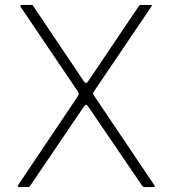

<svg xmlns="http://www.w3.org/2000/svg" viewBox="-20 -762 702 782"><path d="M607 -10Q612 -4 610 -2Q608 0 603 0H567Q563 0 560 -4L340 -327Q335 -335 331 -335Q327 -335 319 -324L102 -4Q101 -2 98.5 -1Q96 0 94 0H58Q54 0 52.5 -2Q51 -4 55 -10L297 -370Q301 -375 300.5 -380Q300 -385 296 -391L64 -734Q63 -736 63.5 -739Q64 -742 67 -742H106Q111 -742 112.5 -741Q114 -740 115 -738L322 -430Q327 -424 330.5 -424Q334 -424 339 -431L546 -738Q548 -740 549.5 -741Q551 -742 554 -742H595Q598 -742 598.5 -740Q599 -738 597 -736L363 -390Q360 -386 359.5 -382.5Q359 -379 362 -374L607 -10Z"/></svg>

Font: Libre Franklin Thin Thin
Style: Regular
Weight: 250
Version: Version 3.000